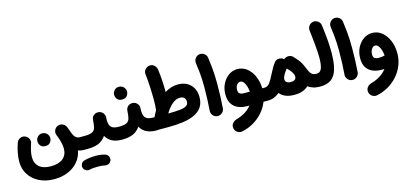

<svg xmlns="http://www.w3.org/2000/svg" viewBox="-76 -1246 4571 2137"><g transform="rotate(-15 2210.0 -177.5)"><path d="M349.1 281.7Q250.5 281.7 176.3 244.4Q102.1 207 60.5 142.1Q19 77.1 19 -5.9Q19 -57.1 30.3 -112.8Q41.5 -168.5 59.6 -218.3Q70.8 -247.1 98.9 -259.8Q127 -272.5 155.3 -261.2Q183.6 -250.5 196.5 -222.4Q209.5 -194.3 198.2 -165.5Q185.5 -130.9 177 -91.6Q168.5 -52.2 168.5 -19.5Q168.5 52.7 214.4 93Q260.3 133.3 349.6 133.3Q439 133.3 488 93Q537.1 52.7 537.1 -21Q537.1 -45.9 532 -72.8Q526.9 -99.6 518.1 -127.9Q514.2 -138.2 510.7 -148.9L510.3 -150.9Q504.4 -167 497.1 -184.6Q484.9 -212.9 496.6 -241.5Q508.3 -270 536.1 -282.2Q564 -293.9 592.8 -282.2Q621.6 -270.5 633.8 -242.7Q644 -218.8 652.3 -194.8Q652.3 -193.8 652.3 -193.4L652.8 -192.9Q656.2 -183.1 659.2 -173.3Q672.4 -136.2 691.7 -116.2Q710.9 -96.2 744.6 -96.2H745.1Q775.9 -96.2 797.4 -74.5Q818.8 -52.7 818.8 -22Q818.8 8.3 797.4 30.3Q775.9 52.2 745.1 52.2H744.6Q713.9 52.2 682.6 41Q670.4 111.8 625.2 166.3Q580.1 220.7 509 251.2Q438 281.7 349.1 281.7ZM273.4 -174.3Q273.4 -202.1 293.9 -224.4Q314.5 -246.6 346.2 -246.6Q369.1 -246.6 385 -236.8Q400.9 -227.1 410.2 -212.9Q421.9 -193.4 421.9 -174.3Q421.9 -159.7 415.5 -142.3Q409.2 -125 392.8 -112.5Q376.5 -100.1 347.2 -100.1Q316.9 -100.1 301.3 -112.8Q285.6 -125.5 279.3 -142.1Q273.4 -158.2 273.4 -174.3Z M670.4 -22Q670.4 -52.7 692.6 -74.5Q714.8 -96.2 745.1 -96.2H793.9Q824.7 -96.2 846.7 -74.5Q868.7 -52.7 868.7 -22Q868.7 8.3 846.7 30.3Q824.7 52.2 793.9 52.2H745.1Q714.8 52.2 692.6 30.3Q670.4 8.3 670.4 -22Z M719.2 -22Q719.2 -52.7 741.5 -74.5Q763.7 -96.2 793.9 -96.2Q855.5 -96.2 883.8 -109.9Q912.1 -123.5 921.1 -155.3Q930.2 -187 932.6 -241.2Q934.6 -275.9 957.8 -294.9Q981 -314 1012.2 -311.5Q1043 -309.6 1063.2 -286.4Q1083.5 -263.2 1081.1 -232.9Q1075.7 -158.7 1099.1 -127.4Q1122.6 -96.2 1189.5 -96.2H1189.9Q1220.7 -96.2 1242.2 -74.5Q1263.7 -52.7 1263.7 -22Q1263.7 8.3 1242.2 30.3Q1220.7 52.2 1189.9 52.2H1189.5Q1127.4 52.2 1080.8 31Q1034.2 9.8 1004.9 -40.5Q966.3 13.2 915 32.7Q863.8 52.2 793.9 52.2Q763.7 52.2 741.5 30.3Q719.2 8.3 719.2 -22ZM682.6 239.7Q676.3 216.8 687.7 195.6Q699.2 174.3 723.1 166.5Q750.5 158.2 786.6 153.8Q822.8 149.4 858.4 149.4Q895.5 149.4 925 154.5Q954.6 159.7 975.1 168Q999 181.6 1005.4 207.8Q1011.7 233.9 997.1 255.4Q984.9 272.5 967.5 278.1Q950.2 283.7 931.6 279.8Q917.5 276.4 897.2 274.2Q877 272 858.4 272Q825.7 272 799.1 273.9Q772.5 275.9 755.9 280.8Q732.9 287.1 711.2 274.9Q689.5 262.7 682.6 239.7Z M1115.2 -22Q1115.2 -52.7 1137.5 -74.5Q1159.7 -96.2 1189.9 -96.2Q1251.5 -96.2 1279.8 -109.9Q1308.1 -123.5 1317.1 -155.3Q1326.2 -187 1328.6 -241.2Q1330.6 -275.9 1353.8 -294.9Q1377 -314 1408.2 -311.5Q1439 -309.6 1459.2 -286.4Q1479.5 -263.2 1477.1 -232.9Q1471.7 -158.7 1495.1 -127.4Q1518.6 -96.2 1585.4 -96.2H1585.9Q1616.7 -96.2 1638.2 -74.5Q1659.7 -52.7 1659.7 -22Q1659.7 8.3 1638.2 30.3Q1616.7 52.2 1585.9 52.2H1585.4Q1523.4 52.2 1476.8 31Q1430.2 9.8 1400.9 -40.5Q1362.3 13.2 1311 32.7Q1259.8 52.2 1189.9 52.2Q1159.7 52.2 1137.5 30.3Q1115.2 8.3 1115.2 -22ZM1232.4 -453.6Q1232.4 -481.4 1252.9 -503.7Q1273.4 -525.9 1305.2 -525.9Q1328.1 -525.9 1344 -516.1Q1359.9 -506.3 1369.1 -492.2Q1380.9 -472.7 1380.9 -453.6Q1380.9 -439 1374.5 -421.6Q1368.2 -404.3 1351.8 -391.8Q1335.4 -379.4 1306.2 -379.4Q1275.9 -379.4 1260.3 -392.1Q1244.6 -404.8 1238.3 -421.4Q1232.4 -437.5 1232.4 -453.6Z M1512.2 -22.5Q1512.2 -52.7 1533.9 -74.5Q1555.7 -96.2 1585.9 -96.2H1603Q1604.5 -101.1 1606.4 -105.5Q1621.6 -137.7 1639.2 -167Q1639.2 -172.4 1639.6 -176.8Q1643.1 -201.2 1644 -230.5Q1645 -259.8 1645 -294.9Q1645 -348.1 1642.6 -403.8Q1640.1 -459.5 1636.5 -507.3Q1632.8 -555.2 1628.9 -584.5Q1625 -614.7 1645 -637.9Q1665 -661.1 1691.9 -665Q1725.6 -669.9 1749 -649.2Q1772.5 -628.4 1777.3 -598.6Q1781.7 -569.3 1785.6 -526.9Q1789.6 -484.4 1792 -438.5Q1794.4 -392.6 1794.4 -352.5Q1794.4 -343.8 1794.4 -335Q1830.1 -357.4 1868.7 -369.4Q1907.2 -381.3 1947.3 -381.3Q2005.4 -381.3 2049.8 -357.2Q2094.2 -333 2119.1 -288.8Q2144 -244.6 2144 -184.6Q2144 -113.3 2111.6 -67.4Q2079.1 -21.5 2022 4.2Q1964.8 29.8 1889.9 40Q1814.9 50.3 1730.5 50.3H1585.9Q1555.7 50.3 1533.9 28.8Q1512.2 7.3 1512.2 -22.5ZM1929.2 -232.4Q1884.3 -232.4 1840.8 -195.8Q1797.4 -159.2 1760.7 -96.2Q1845.7 -96.7 1897.2 -102.5Q1948.7 -108.4 1972.2 -124.5Q1995.6 -140.6 1995.6 -171.9Q1995.6 -199.7 1978.3 -216.1Q1960.9 -232.4 1929.2 -232.4Z M2202.6 -559.6Q2198.7 -589.8 2217.5 -614.5Q2236.3 -639.2 2266.6 -643.1Q2296.9 -647 2321.5 -628.2Q2346.2 -609.4 2350.1 -579.1Q2358.9 -514.2 2363.8 -464.8Q2368.7 -415.5 2370.6 -369.4Q2372.6 -323.2 2372.6 -267.6Q2372.6 -196.8 2369.9 -125.7Q2367.2 -54.7 2362.3 5.4Q2359.9 35.6 2335.9 55.9Q2312 76.2 2281.7 73.7Q2251 71.3 2231.2 47.4Q2211.4 23.4 2213.9 -6.3Q2218.8 -66.9 2221.4 -137Q2224.1 -207 2224.1 -274.9Q2224.1 -325.2 2222.4 -365.2Q2220.7 -405.3 2216.1 -450.2Q2211.4 -495.1 2202.6 -559.6Z M2636.2 52.2Q2537.1 52.2 2483.2 4.4Q2429.2 -43.5 2429.2 -136.2Q2429.2 -202.6 2456.3 -256.8Q2483.4 -311 2528.8 -343Q2574.2 -375 2628.9 -375Q2690.9 -375 2738.5 -337.6Q2786.1 -300.3 2814 -237.1Q2841.8 -173.8 2843.8 -96.2H2868.2Q2898.9 -96.2 2920.4 -74.5Q2941.9 -52.7 2941.9 -22Q2941.9 8.3 2920.4 30.3Q2898.9 52.2 2868.2 52.2H2817.9Q2792 119.1 2744.1 172.4Q2696.3 225.6 2634.3 261Q2572.3 296.4 2503.9 309.6Q2474.1 315.4 2448.5 297.6Q2422.9 279.8 2417.5 250Q2411.6 219.7 2429.7 195.6Q2447.8 171.4 2476.6 163.1Q2538.1 146 2583 117.4Q2627.9 88.9 2655.8 52.2ZM2635.3 -96.2H2700.2Q2698.2 -128.4 2688.7 -159.4Q2679.2 -190.4 2663.3 -210.7Q2647.5 -231 2625.5 -231Q2601.6 -231 2584.7 -208.5Q2567.9 -186 2567.9 -149.9Q2567.9 -119.6 2585.2 -107.9Q2602.5 -96.2 2635.3 -96.2Z M2793.9 -22Q2793.9 -52.7 2815.9 -74.5Q2837.9 -96.2 2868.2 -96.2Q2906.7 -96.2 2931.2 -130.1Q2955.6 -164.1 2985.8 -225.1Q3002.4 -258.3 3019.5 -288.1Q3036.6 -317.9 3054.7 -340.3L3056.2 -342.3Q3070.8 -360.4 3093.5 -365.2Q3116.2 -370.1 3137.2 -362.3Q3149.4 -357.9 3159.2 -349.6Q3161.6 -347.7 3163.6 -345.7Q3186 -366.7 3216.8 -366.2Q3247.6 -365.7 3268.6 -344.2Q3272 -340.8 3274.9 -337.4Q3294.4 -317.9 3310.1 -297.9Q3332.5 -270.5 3345.5 -246.6Q3358.4 -222.7 3370.6 -190.9Q3390.6 -138.7 3410.9 -117.4Q3431.2 -96.2 3472.7 -96.2H3473.1Q3503.9 -96.2 3525.4 -74.5Q3546.9 -52.7 3546.9 -22Q3546.9 8.3 3525.4 30.3Q3503.9 52.2 3473.1 52.2H3472.7Q3427.2 52.2 3392.8 41Q3358.4 29.8 3333.5 11.2Q3276.9 66.9 3173.3 66.9Q3113.8 66.9 3071.5 49.6Q3029.3 32.2 3004.9 0.5Q2978.5 23.4 2944.6 37.8Q2910.6 52.2 2868.2 52.2Q2837.9 52.2 2815.9 30.3Q2793.9 8.3 2793.9 -22ZM3106.4 -129.4Q3106.4 -107.4 3122.1 -94.5Q3137.7 -81.5 3169.4 -81.5Q3231.9 -81.5 3231.9 -128.9Q3231.9 -173.8 3164.1 -238.3L3163.6 -238.8Q3160.2 -234.4 3156.7 -230Q3149.4 -220.7 3143.6 -211.9Q3132.3 -196.8 3123.5 -181.6Q3106.4 -151.4 3106.4 -129.4Z M3398.9 -22Q3398.9 -52.7 3420.9 -74.5Q3442.9 -96.2 3473.1 -96.2Q3511.2 -96.2 3528.6 -136.5Q3545.9 -176.8 3545.9 -262.2Q3545.9 -295.4 3543.5 -336.4Q3541 -377.4 3535.2 -436.3Q3529.3 -495.1 3519 -581.5Q3515.6 -611.8 3534.2 -636.5Q3552.7 -661.1 3583 -665Q3613.3 -668.9 3637.9 -650.1Q3662.6 -631.3 3666.5 -601.1Q3679.7 -498.5 3685.5 -426.5Q3691.4 -354.5 3691.4 -289.1Q3691.4 -167 3669.7 -91.8Q3647.9 -16.6 3599.9 17.8Q3551.8 52.2 3473.1 52.2Q3442.9 52.2 3420.9 30.3Q3398.9 8.3 3398.9 -22Z M3755.9 -559.6Q3752 -589.8 3770.8 -614.5Q3789.6 -639.2 3819.8 -643.1Q3850.1 -647 3874.8 -628.2Q3899.4 -609.4 3903.3 -579.1Q3912.1 -514.2 3917 -464.8Q3921.9 -415.5 3923.8 -369.4Q3925.8 -323.2 3925.8 -267.6Q3925.8 -196.8 3923.1 -125.7Q3920.4 -54.7 3915.5 5.4Q3913.1 35.6 3889.2 55.9Q3865.2 76.2 3835 73.7Q3804.2 71.3 3784.4 47.4Q3764.6 23.4 3767.1 -6.3Q3772 -66.9 3774.7 -137Q3777.3 -207 3777.3 -274.9Q3777.3 -325.2 3775.6 -365.2Q3773.9 -405.3 3769.3 -450.2Q3764.6 -495.1 3755.9 -559.6Z M4182.1 -375Q4245.6 -375 4293.9 -335.9Q4342.3 -296.9 4369.6 -231Q4397 -165 4397 -85Q4397 -8.8 4369.6 57.4Q4342.3 123.5 4294.7 175.5Q4247.1 227.5 4185.8 262Q4124.5 296.4 4057.1 309.6Q4027.3 315.4 4001.7 297.6Q3976.1 279.8 3970.7 250Q3964.8 219.7 3982.9 195.6Q4001 171.4 4029.8 163.1Q4092.8 145.5 4138.7 115.7Q4184.6 85.9 4212.4 47.9Q4200.2 48.8 4189 48.8Q4089.8 48.8 4036.1 2.7Q3982.4 -43.5 3982.4 -136.2Q3982.4 -202.6 4009.5 -256.8Q4036.6 -311 4082 -343Q4127.4 -375 4182.1 -375ZM4121.1 -142.6Q4121.1 -111.8 4137.9 -99.9Q4154.8 -87.9 4187.5 -87.9Q4206.1 -87.9 4222.7 -90.6Q4239.3 -93.3 4253.4 -96.7Q4251.5 -128.4 4241.9 -159.4Q4232.4 -190.4 4216.6 -210.7Q4200.7 -231 4178.7 -231Q4154.8 -231 4137.9 -204.6Q4121.1 -178.2 4121.1 -142.6Z"/></g></svg>

Font: Mikhak-DS2-FD ExtraBold
Style: Regular
Weight: 800
Designer: Amin Abedi
Version: Version 3.2